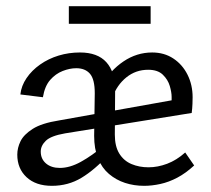

<svg xmlns="http://www.w3.org/2000/svg" viewBox="-20 -594 683 622"><path d="M447 8Q414 8 385 -1.5Q356 -11 333 -30.5Q310 -50 297.5 -81Q285 -112 285 -154L287 -292Q287 -337 271.5 -355Q256 -373 227 -373Q206 -373 183 -364Q160 -355 142.5 -335Q125 -315 119 -279L46 -288Q49 -316 66 -341Q83 -366 110 -385Q137 -404 170 -414Q203 -424 239 -424Q296 -424 324.5 -392.5Q353 -361 353 -302L352 -158Q352 -120 366.5 -96.5Q381 -73 406 -62.5Q431 -52 461 -52Q491 -52 521.5 -63.5Q552 -75 580 -100L609 -58Q582 -33 554.5 -18.5Q527 -4 499.5 2Q472 8 447 8ZM148 8Q96 8 66 -20Q36 -48 36 -93Q36 -115 46.5 -136.5Q57 -158 86 -176.5Q115 -195 172 -204L592 -279L601 -228L191 -162Q145 -154 128.5 -138Q112 -122 112 -103Q112 -79 129 -64.5Q146 -50 174 -50Q206 -50 241.5 -69.5Q277 -89 318 -123L330 -91Q287 -44 244 -18Q201 8 148 8ZM536 -228V-280Q536 -295 530 -315.5Q524 -336 507.5 -352Q491 -368 460 -368Q420 -368 389.5 -343.5Q359 -319 344 -278L309 -317Q337 -366 380 -395Q423 -424 473 -424Q512 -424 541.5 -404.5Q571 -385 587.5 -352Q604 -319 604 -279Q604 -272 603.5 -257.5Q603 -243 601 -228ZM203 -517V-574H468V-517Z"/></svg>

Font: Ysabeau Office Medium
Style: Regular
Weight: 500
Designer: Christian Thalmann (Catharsis Fonts)
Version: Version 2.001;gftools[0.9.30]; featfreeze: tnum,lnum,ss02